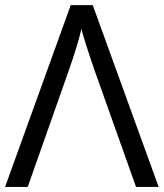

<svg xmlns="http://www.w3.org/2000/svg" viewBox="-20 -734 643 754"><path d="M603 0H514.2L353 -453.1Q310.5 -576.2 299.8 -620.1Q283.7 -552.2 249 -454.1L88.9 0H0L257.8 -713.9H344.2Z"/></svg>

Font: HunimalSansv1.5
Style: Regular
Weight: 400
Foundry: Ascender Corporation
Version: Version 1.10